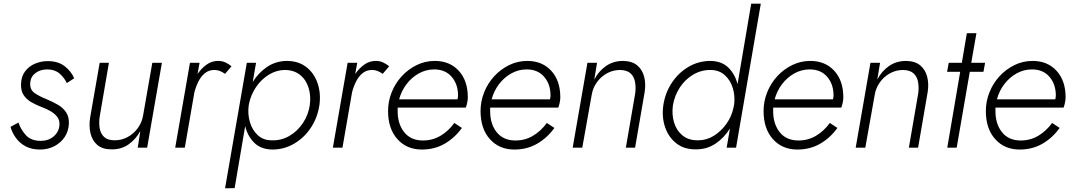

<svg xmlns="http://www.w3.org/2000/svg" viewBox="-20 -800 5811 1040"><path d="M80 -136Q93 -97 121 -67Q149 -37 201 -37Q242 -37 270.5 -61Q299 -85 302 -122Q304 -149 290 -167Q276 -185 253.5 -198Q231 -211 206 -220Q177 -231 150.5 -246Q124 -261 108 -285Q92 -309 94 -348Q96 -388 117 -415Q138 -442 170.5 -455.5Q203 -469 239 -469Q294 -469 329.5 -442Q365 -415 382 -376L342 -350Q327 -381 301.5 -402.5Q276 -424 236 -424Q199 -424 173 -405Q147 -386 144 -354Q140 -315 167.5 -296Q195 -277 234 -262Q267 -248 294.5 -232Q322 -216 338.5 -191Q355 -166 353 -128Q351 -89 330.5 -58Q310 -27 275 -8.5Q240 10 197 10Q150 10 117.5 -8Q85 -26 65 -54.5Q45 -83 37 -113Z M520 -168Q515 -134 520 -105Q525 -76 544 -58Q563 -40 601 -40Q640 -40 673 -58.5Q706 -77 727.5 -107.5Q749 -138 755 -174L805 -460H857L777 0H726L740 -90Q716 -46 676.5 -18Q637 10 584 9Q535 9 507.5 -14.5Q480 -38 470.5 -77Q461 -116 468 -162L520 -460H570Z M1061 -460 1050 -399Q1071 -430 1099 -450Q1127 -470 1162 -470Q1183 -470 1200.5 -462Q1218 -454 1234 -441L1199 -400Q1186 -409 1173.5 -414.5Q1161 -420 1145 -421Q1113 -422 1091 -404.5Q1069 -387 1055 -359Q1041 -331 1033 -300L981 0H929L1009 -460Z M1251 219 1199 220 1317 -460H1367L1349 -356Q1380 -406 1426.5 -437.5Q1473 -469 1533 -470Q1597 -470 1639.5 -436.5Q1682 -403 1700.5 -348.5Q1719 -294 1710 -230Q1700 -163 1664 -108.5Q1628 -54 1573.5 -22Q1519 10 1455 10Q1393 9 1357 -27Q1321 -63 1308 -117ZM1658 -230Q1665 -281 1651.5 -324.5Q1638 -368 1605 -394.5Q1572 -421 1521 -421Q1476 -420 1435.5 -395Q1395 -370 1367 -328.5Q1339 -287 1329 -239L1327 -228Q1321 -182 1333.5 -139Q1346 -96 1376 -68Q1406 -40 1452 -40Q1503 -38 1547 -63.5Q1591 -89 1620.5 -133Q1650 -177 1658 -230Z M1915 -460 1904 -399Q1925 -430 1953 -450Q1981 -470 2016 -470Q2037 -470 2054.5 -462Q2072 -454 2088 -441L2053 -400Q2040 -409 2027.5 -414.5Q2015 -420 1999 -421Q1967 -422 1945 -404.5Q1923 -387 1909 -359Q1895 -331 1887 -300L1835 0H1783L1863 -460Z M2265 10Q2183 10 2132.5 -46.5Q2082 -103 2082 -199Q2082 -251 2101.5 -300Q2121 -349 2156 -387Q2191 -425 2237 -447.5Q2283 -470 2335 -470Q2416 -470 2465 -416.5Q2514 -363 2514 -273Q2514 -259 2510.5 -243Q2507 -227 2503 -217H2134Q2134 -210 2134 -202Q2133 -130 2169 -84.5Q2205 -39 2271 -39Q2323 -39 2366 -64.5Q2409 -90 2441 -134L2482 -107Q2443 -53 2388.5 -21.5Q2334 10 2265 10ZM2332 -424Q2287 -424 2248 -402Q2209 -380 2181.5 -343.5Q2154 -307 2142 -262H2458Q2461 -273 2461 -283Q2461 -344 2426.5 -384Q2392 -424 2332 -424Z M2766 10Q2684 10 2633.5 -46.5Q2583 -103 2583 -199Q2583 -251 2602.5 -300Q2622 -349 2657 -387Q2692 -425 2738 -447.5Q2784 -470 2836 -470Q2917 -470 2966 -416.5Q3015 -363 3015 -273Q3015 -259 3011.5 -243Q3008 -227 3004 -217H2635Q2635 -210 2635 -202Q2634 -130 2670 -84.5Q2706 -39 2772 -39Q2824 -39 2867 -64.5Q2910 -90 2942 -134L2983 -107Q2944 -53 2889.5 -21.5Q2835 10 2766 10ZM2833 -424Q2788 -424 2749 -402Q2710 -380 2682.5 -343.5Q2655 -307 2643 -262H2959Q2962 -273 2962 -283Q2962 -344 2927.5 -384Q2893 -424 2833 -424Z M3421 -296Q3425 -329 3419.5 -357.5Q3414 -386 3395 -403Q3376 -420 3339 -421Q3300 -421 3267 -402.5Q3234 -384 3212.5 -353.5Q3191 -323 3185 -286L3134 0H3082L3162 -460H3214L3199 -369Q3222 -414 3262 -442Q3302 -470 3355 -470Q3404 -469 3431.5 -446Q3459 -423 3469 -385Q3479 -347 3472 -302L3420 0H3370Z M3573 -230Q3583 -297 3619 -351.5Q3655 -406 3709.5 -438Q3764 -470 3829 -470Q3890 -469 3926 -433Q3962 -397 3975 -344L4049 -780H4101L3967 0H3916L3934 -104Q3903 -54 3856.5 -22.5Q3810 9 3751 9Q3686 10 3643.5 -23.5Q3601 -57 3582.5 -111.5Q3564 -166 3573 -230ZM3625 -230Q3618 -179 3631.5 -135.5Q3645 -92 3678 -65.5Q3711 -39 3762 -40Q3807 -40 3846.5 -64.5Q3886 -89 3914.5 -129Q3943 -169 3953 -216L3957 -237Q3962 -282 3949 -324Q3936 -366 3906 -393Q3876 -420 3831 -421Q3780 -422 3736 -396.5Q3692 -371 3663 -327Q3634 -283 3625 -230Z M4299 10Q4217 10 4166.5 -46.5Q4116 -103 4116 -199Q4116 -251 4135.5 -300Q4155 -349 4190 -387Q4225 -425 4271 -447.5Q4317 -470 4369 -470Q4450 -470 4499 -416.5Q4548 -363 4548 -273Q4548 -259 4544.5 -243Q4541 -227 4537 -217H4168Q4168 -210 4168 -202Q4167 -130 4203 -84.5Q4239 -39 4305 -39Q4357 -39 4400 -64.5Q4443 -90 4475 -134L4516 -107Q4477 -53 4422.5 -21.5Q4368 10 4299 10ZM4366 -424Q4321 -424 4282 -402Q4243 -380 4215.5 -343.5Q4188 -307 4176 -262H4492Q4495 -273 4495 -283Q4495 -344 4460.5 -384Q4426 -424 4366 -424Z M4954 -296Q4958 -329 4952.5 -357.5Q4947 -386 4928 -403Q4909 -420 4872 -421Q4833 -421 4800 -402.5Q4767 -384 4745.5 -353.5Q4724 -323 4718 -286L4667 0H4615L4695 -460H4747L4732 -369Q4755 -414 4795 -442Q4835 -470 4888 -470Q4937 -469 4964.5 -446Q4992 -423 5002 -385Q5012 -347 5005 -302L4953 0H4903Z M5119 -460H5190L5217 -620H5269L5241 -460H5316L5307 -411H5233L5162 0H5111L5181 -411H5110Z M5503 10Q5421 10 5370.5 -46.5Q5320 -103 5320 -199Q5320 -251 5339.5 -300Q5359 -349 5394 -387Q5429 -425 5475 -447.5Q5521 -470 5573 -470Q5654 -470 5703 -416.5Q5752 -363 5752 -273Q5752 -259 5748.5 -243Q5745 -227 5741 -217H5372Q5372 -210 5372 -202Q5371 -130 5407 -84.5Q5443 -39 5509 -39Q5561 -39 5604 -64.5Q5647 -90 5679 -134L5720 -107Q5681 -53 5626.5 -21.5Q5572 10 5503 10ZM5570 -424Q5525 -424 5486 -402Q5447 -380 5419.5 -343.5Q5392 -307 5380 -262H5696Q5699 -273 5699 -283Q5699 -344 5664.5 -384Q5630 -424 5570 -424Z"/></svg>

Font: Jost* Light
Style: Italic
Weight: 300
Italic angle: -10°
Version: Version 3.7